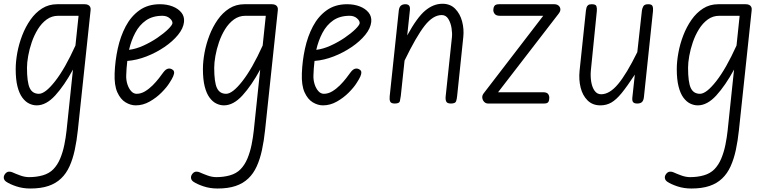

<svg xmlns="http://www.w3.org/2000/svg" viewBox="-26 -564 4157 1046"><path d="M59.5 -187.5Q59.5 -228.5 68.2 -276.5Q77 -324.5 95 -371.2Q113 -418 140 -456.5Q167 -495 203.2 -518Q239.5 -541 285.5 -541H435Q447 -541 454.5 -537Q462 -533 465.5 -525.8Q469 -518.5 467.5 -507.5L398 146Q392 203 381.2 253Q370.5 303 352.5 342.5Q334.5 382 307 408Q278.5 435.5 237.5 449.2Q196.5 463 139 463Q98 463 62.8 451.2Q27.5 439.5 7 425.5Q-0.5 420 -3.5 413Q-6.5 406 -5.2 398.2Q-4 390.5 2 383Q11.5 371.5 22.8 371.2Q34 371 41 374.5Q58.5 382.5 83.8 391.8Q109 401 132.5 401Q172.5 401 206.8 391.2Q241 381.5 264 358.5Q287.5 334.5 302 299.5Q316.5 264.5 324.5 224.8Q332.5 185 336.5 148L371.5 -185Q324.5 -98.5 275 -44.2Q225.5 10 174 10Q153 10 132.8 0.2Q112.5 -9.5 95.8 -32Q79 -54.5 69.2 -92.8Q59.5 -131 59.5 -187.5ZM121 -195Q121 -116.5 135.8 -84.8Q150.5 -53 186 -53Q220.5 -53 274.2 -121.5Q328 -190 385 -316L402 -478H291Q256 -478 228.2 -457.8Q200.5 -437.5 180.2 -404.8Q160 -372 147 -334Q134 -296 127.5 -259.2Q121 -222.5 121 -195Z M713.5 10Q685.5 10 658 -6.5Q630.5 -23 613.2 -61.2Q596 -99.5 598.5 -164.5Q601 -232.5 615.5 -299.2Q630 -366 659 -420.8Q688 -475.5 734 -508.2Q780 -541 845 -541Q883.5 -541 914.2 -529Q945 -517 962.2 -495.5Q979.5 -474 976.5 -444.5Q973 -410 944 -374.2Q915 -338.5 869.8 -307.8Q824.5 -277 771.8 -256.5Q719 -236 667.5 -232Q665 -211.5 663.5 -191Q662 -170.5 661.5 -151Q661 -127 668.2 -104.5Q675.5 -82 688.5 -67.5Q701.5 -53 718.5 -53Q741.5 -53 763.8 -66.2Q786 -79.5 805.5 -99Q825 -118.5 840 -138Q855 -157.5 864 -170Q877 -187.5 890.2 -190Q903.5 -192.5 914.5 -184Q921.5 -179.5 922.5 -171Q923.5 -162.5 917.5 -148.2Q911.5 -134 897 -112Q882.5 -88.5 854.2 -60Q826 -31.5 789.5 -10.8Q753 10 713.5 10ZM677 -292.5Q714.5 -297 755.2 -315.5Q796 -334 831.5 -358.2Q867 -382.5 889.5 -404.5Q912 -426.5 913.5 -437.5Q914.5 -450.5 898.8 -464.2Q883 -478 859 -478Q805.5 -478 769.2 -452.8Q733 -427.5 710.8 -385.2Q688.5 -343 677 -292.5Z M1079.5 -187.5Q1079.5 -228.5 1088.2 -276.5Q1097 -324.5 1115 -371.2Q1133 -418 1160 -456.5Q1187 -495 1223.2 -518Q1259.5 -541 1305.5 -541H1455Q1467 -541 1474.5 -537Q1482 -533 1485.5 -525.8Q1489 -518.5 1487.5 -507.5L1418 146Q1412 203 1401.2 253Q1390.5 303 1372.5 342.5Q1354.5 382 1327 408Q1298.5 435.5 1257.5 449.2Q1216.5 463 1159 463Q1118 463 1082.8 451.2Q1047.5 439.5 1027 425.5Q1019.5 420 1016.5 413Q1013.5 406 1014.8 398.2Q1016 390.5 1022 383Q1031.5 371.5 1042.8 371.2Q1054 371 1061 374.5Q1078.5 382.5 1103.8 391.8Q1129 401 1152.5 401Q1192.5 401 1226.8 391.2Q1261 381.5 1284 358.5Q1307.5 334.5 1322 299.5Q1336.5 264.5 1344.5 224.8Q1352.5 185 1356.5 148L1391.5 -185Q1344.5 -98.5 1295 -44.2Q1245.5 10 1194 10Q1173 10 1152.8 0.2Q1132.5 -9.5 1115.8 -32Q1099 -54.5 1089.2 -92.8Q1079.5 -131 1079.5 -187.5ZM1141 -195Q1141 -116.5 1155.8 -84.8Q1170.5 -53 1206 -53Q1240.5 -53 1294.2 -121.5Q1348 -190 1405 -316L1422 -478H1311Q1276 -478 1248.2 -457.8Q1220.5 -437.5 1200.2 -404.8Q1180 -372 1167 -334Q1154 -296 1147.5 -259.2Q1141 -222.5 1141 -195Z M1733.5 10Q1705.5 10 1678 -6.5Q1650.5 -23 1633.2 -61.2Q1616 -99.5 1618.5 -164.5Q1621 -232.5 1635.5 -299.2Q1650 -366 1679 -420.8Q1708 -475.5 1754 -508.2Q1800 -541 1865 -541Q1903.5 -541 1934.2 -529Q1965 -517 1982.2 -495.5Q1999.5 -474 1996.5 -444.5Q1993 -410 1964 -374.2Q1935 -338.5 1889.8 -307.8Q1844.5 -277 1791.8 -256.5Q1739 -236 1687.5 -232Q1685 -211.5 1683.5 -191Q1682 -170.5 1681.5 -151Q1681 -127 1688.2 -104.5Q1695.5 -82 1708.5 -67.5Q1721.5 -53 1738.5 -53Q1761.5 -53 1783.8 -66.2Q1806 -79.5 1825.5 -99Q1845 -118.5 1860 -138Q1875 -157.5 1884 -170Q1897 -187.5 1910.2 -190Q1923.5 -192.5 1934.5 -184Q1941.5 -179.5 1942.5 -171Q1943.5 -162.5 1937.5 -148.2Q1931.5 -134 1917 -112Q1902.5 -88.5 1874.2 -60Q1846 -31.5 1809.5 -10.8Q1773 10 1733.5 10ZM1697 -292.5Q1734.5 -297 1775.2 -315.5Q1816 -334 1851.5 -358.2Q1887 -382.5 1909.5 -404.5Q1932 -426.5 1933.5 -437.5Q1934.5 -450.5 1918.8 -464.2Q1903 -478 1879 -478Q1825.5 -478 1789.2 -452.8Q1753 -427.5 1730.8 -385.2Q1708.5 -343 1697 -292.5Z M2124.5 0Q2104 0 2099.5 -11.2Q2095 -22.5 2097 -39.5L2146.5 -506Q2148.5 -524.5 2157.5 -532.8Q2166.5 -541 2182.5 -541Q2196 -541 2202.5 -533.8Q2209 -526.5 2207 -508L2192.5 -371Q2246 -469 2290.5 -506.2Q2335 -543.5 2384.5 -543.5Q2427 -543.5 2453.8 -516.2Q2480.5 -489 2491.5 -447.5Q2502.5 -406 2498 -362.5L2464.5 -41.5Q2463 -25.5 2459 -12.8Q2455 0 2430.5 0Q2410 0 2405 -11Q2400 -22 2402 -39.5L2436 -360.5Q2438.5 -382.5 2434 -411Q2429.5 -439.5 2416.5 -460.8Q2403.5 -482 2380.5 -482Q2333 -482 2287.2 -423.5Q2241.5 -365 2178 -234L2157.5 -41.5Q2155.5 -25.5 2152.5 -12.8Q2149.5 0 2124.5 0Z M2633 0Q2620.5 0 2611.8 -9Q2603 -18 2601.5 -31Q2600 -44 2609 -55.5L2933.5 -478H2697Q2677.5 -478 2669.5 -487.8Q2661.5 -497.5 2661.5 -509.5Q2661.5 -522 2667.5 -531.5Q2673.5 -541 2693 -541H2993.5Q3007.5 -541 3016.5 -533.8Q3025.5 -526.5 3026.8 -514.8Q3028 -503 3017.5 -489.5L2687.5 -61.5H2932Q2952.5 -61.5 2959.5 -52.5Q2966.5 -43.5 2966.5 -31.5Q2966.5 -17.5 2961.5 -8.8Q2956.5 0 2937.5 0Z M3245 10Q3202.5 10 3175.2 -16.8Q3148 -43.5 3137.2 -86.8Q3126.5 -130 3131.5 -178.5L3166 -506Q3167 -514.5 3169.2 -522.5Q3171.5 -530.5 3177.8 -535.8Q3184 -541 3197.5 -541Q3219.5 -541 3223.2 -530.5Q3227 -520 3225.5 -504L3193 -180.5Q3190 -148 3195 -118Q3200 -88 3213.5 -69.2Q3227 -50.5 3249 -50.5Q3295 -50.5 3341.2 -105.8Q3387.5 -161 3446 -280L3471 -506Q3472.5 -518.5 3478.8 -529.8Q3485 -541 3505.5 -541Q3525 -541 3529 -530.5Q3533 -520 3531.5 -504L3482 -35Q3480 -16.5 3471.5 -8.2Q3463 0 3445.5 0Q3429.5 0 3423.2 -7.5Q3417 -15 3419 -33L3432.5 -157.5Q3390.5 -93.5 3360.8 -57Q3331 -20.5 3304.2 -5.2Q3277.5 10 3245 10Z M3661 -187.5Q3661 -228.5 3669.8 -276.5Q3678.5 -324.5 3696.5 -371.2Q3714.5 -418 3741.5 -456.5Q3768.5 -495 3804.8 -518Q3841 -541 3887 -541H4036.5Q4048.5 -541 4056 -537Q4063.5 -533 4067 -525.8Q4070.5 -518.5 4069 -507.5L3999.5 146Q3993.5 203 3982.8 253Q3972 303 3954 342.5Q3936 382 3908.5 408Q3880 435.5 3839 449.2Q3798 463 3740.5 463Q3699.5 463 3664.2 451.2Q3629 439.5 3608.5 425.5Q3601 420 3598 413Q3595 406 3596.2 398.2Q3597.5 390.5 3603.5 383Q3613 371.5 3624.2 371.2Q3635.5 371 3642.5 374.5Q3660 382.5 3685.2 391.8Q3710.5 401 3734 401Q3774 401 3808.2 391.2Q3842.5 381.5 3865.5 358.5Q3889 334.5 3903.5 299.5Q3918 264.5 3926 224.8Q3934 185 3938 148L3973 -185Q3926 -98.5 3876.5 -44.2Q3827 10 3775.5 10Q3754.5 10 3734.2 0.2Q3714 -9.5 3697.2 -32Q3680.5 -54.5 3670.8 -92.8Q3661 -131 3661 -187.5ZM3722.5 -195Q3722.5 -116.5 3737.2 -84.8Q3752 -53 3787.5 -53Q3822 -53 3875.8 -121.5Q3929.5 -190 3986.5 -316L4003.5 -478H3892.5Q3857.5 -478 3829.8 -457.8Q3802 -437.5 3781.8 -404.8Q3761.5 -372 3748.5 -334Q3735.5 -296 3729 -259.2Q3722.5 -222.5 3722.5 -195Z"/></svg>

Font: Edu NSW ACT Hand
Style: Regular
Weight: 400
Designer: Tina and Corey Anderson, Eben Sorkin, Mirko Velimirovic
Foundry: Sorkin Type Co.
Version: Version 2.000